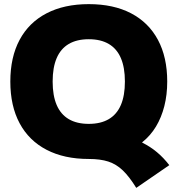

<svg xmlns="http://www.w3.org/2000/svg" viewBox="-20 -760 858 930"><path d="M640 150Q606 95 574.5 65Q543 35 504.5 22.5Q466 10 410 10Q291 10 205.5 -34.5Q120 -79 75 -163Q30 -247 30 -365Q30 -483 75 -567Q120 -651 205.5 -695.5Q291 -740 410 -740Q530 -740 615 -695.5Q700 -651 745 -567Q790 -483 790 -365Q790 -301 776 -246Q762 -191 735.5 -147Q709 -103 669 -71V-69Q745 -32 800 40ZM410 -160Q468 -160 507 -183Q546 -206 565.5 -251.5Q585 -297 585 -365Q585 -433 565.5 -478.5Q546 -524 507 -547Q468 -570 410 -570Q352 -570 313 -547Q274 -524 254.5 -478.5Q235 -433 235 -365Q235 -297 254.5 -251.5Q274 -206 313 -183Q352 -160 410 -160Z"/></svg>

Font: M PLUS 1 Black
Style: Regular
Weight: 900
Designer: Coji Morishita
Foundry: UNDERFOREST DESIGN
Version: Version 1.001